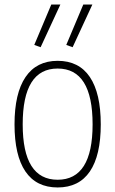

<svg xmlns="http://www.w3.org/2000/svg" viewBox="-20 -818 508 846"><path d="M234 8Q140 8 92 -62.5Q44 -133 44 -270Q44 -407 92.5 -478.5Q141 -550 234 -550Q328 -550 376 -478.5Q424 -407 424 -270Q424 -133 376 -62.5Q328 8 234 8ZM234 -26Q388 -26 388 -270Q388 -516 234 -516Q80 -516 80 -270Q80 -26 234 -26ZM131 -620 206 -798H246L159 -610ZM272 -620 347 -798H387L300 -610Z"/></svg>

Font: Encode Sans Compressed
Style: Thin
Weight: 100
Designer: Pablo Impallari, Andres Torresi
Foundry: Pablo Impallari, Andres Torresi
Version: Version 1.000; ttfautohint (v1.00) -l 8 -r 50 -G 200 -x 14 -